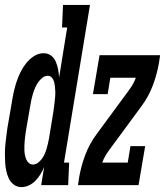

<svg xmlns="http://www.w3.org/2000/svg" viewBox="-38 -755 673 783"><path d="M49 8Q32 8 18.5 -2Q5 -12 -2 -27Q-9 -42 -12.5 -58.5Q-16 -75 -17 -92Q-18 -109 -18 -126.5Q-18 -144 -16.5 -162Q-15 -180 -12.5 -197.5Q-10 -215 -8 -232L11 -342Q14 -362 18.5 -382Q23 -402 29.5 -421.5Q36 -441 45.5 -460.5Q55 -480 68.5 -497Q82 -514 100.5 -526Q119 -538 140 -538Q157 -538 170 -528.5Q183 -519 189.5 -503.5Q196 -488 199 -472Q202 -456 203 -439L236 -643H215L219 -735H329L223 -92H244L240 0H130L142 -74Q136 -59 127.5 -45Q119 -31 107 -18.5Q95 -6 80 1Q65 8 49 8ZM96 -84Q107 -84 116.5 -91Q126 -98 133 -107.5Q140 -117 144.5 -127.5Q149 -138 152 -148.5Q155 -159 157.5 -169.5Q160 -180 162 -191L180 -301Q181 -311 182.5 -321Q184 -331 185 -341.5Q186 -352 187 -362Q188 -372 187.5 -382Q187 -392 186 -402Q185 -412 182.5 -421.5Q180 -431 173.5 -438.5Q167 -446 157 -446Q145 -446 134.5 -437.5Q124 -429 117 -418.5Q110 -408 105 -396.5Q100 -385 96.5 -373.5Q93 -362 90.5 -350.5Q88 -339 86 -327L67 -217Q66 -207 64.5 -197.5Q63 -188 62.5 -178.5Q62 -169 61.5 -159.5Q61 -150 61.5 -140.5Q62 -131 64 -121.5Q66 -112 69.5 -104Q73 -96 80 -90Q87 -84 96 -84ZM280 0 285 -33Q293 -79 310 -124Q327 -169 356 -208L487 -386Q496 -398 503.5 -411Q511 -424 516 -438H412L401 -371H341L368 -530H615L610 -497Q602 -451 585 -406Q568 -361 539 -322L408 -144Q399 -132 391.5 -119Q384 -106 379 -92H483L494 -159H554L527 0Z"/></svg>

Font: Iosevka Curly Slab SmBdExObl
Style: Regular
Weight: 600
Width: 7
Italic angle: -9°
Monospace: yes
Designer: Belleve Invis
Foundry: Belleve Invis
Version: Version 11.1.0; ttfautohint (v1.8.3)